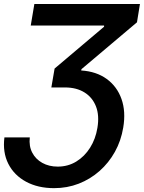

<svg xmlns="http://www.w3.org/2000/svg" viewBox="-28 -748 736 983"><path d="M-5.4 -44.4H124.5Q119.6 0 137 33.4Q154.3 66.9 188.5 85.9Q222.7 105 267.6 105Q320.3 105 362.8 78.9Q405.3 52.7 433.3 8.1Q461.4 -36.6 470.7 -93.3Q481.4 -156.7 463.4 -203.1Q445.3 -249.5 404.3 -274.9Q363.3 -300.3 304.2 -300.3H234.9L251.5 -397L504.9 -611.3V-617.2H129.4L147.9 -727.5H688.5L673.3 -633.8L389.2 -394L387.7 -387.2Q465.3 -382.3 518.3 -343.8Q571.3 -305.2 594 -241.2Q616.7 -177.2 603 -95.2Q591.8 -27.3 560.3 29.3Q528.8 85.9 481.4 127.7Q434.1 169.4 375 192.4Q315.9 215.3 249 215.3Q166.5 215.3 105.5 182.4Q44.4 149.4 14.6 90.6Q-15.1 31.7 -5.4 -44.4Z"/></svg>

Font: Inter 24pt SemiBold
Style: Italic
Weight: 600
Italic angle: -9.3988°
Designer: Rasmus Andersson
Foundry: rsms
Version: Version 4.001;git-66647c0bb